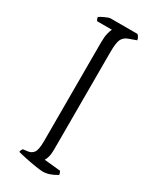

<svg xmlns="http://www.w3.org/2000/svg" viewBox="-185 -763 666 817"><g transform="rotate(30 148.5 -354.5)"><path d="M177 0Q167 0 141.5 -4Q116 -8 90 -13.5Q64 -19 50 -23Q50 -28 52.5 -33Q55 -38 57 -40L80 -43Q98 -45 108 -59Q118 -73 118 -116V-599Q118 -628 122.5 -645.5Q127 -663 131 -670H59Q54 -674 52 -687Q58 -692 76.5 -700.5Q95 -709 102 -709H234Q238 -706 242 -699.5Q246 -693 247 -685L211 -672Q190 -665 181.5 -647.5Q173 -630 173 -584V-104Q173 -82 168.5 -67.5Q164 -53 160 -48L240 -40Q242 -37 243.5 -32.5Q245 -28 246 -23Q210 0 177 0Z"/></g></svg>

Font: Texturina 72pt Thin
Style: Regular
Weight: 100
Designer: Guillermo Torres Carreño
Foundry: Omnibus-Type
Version: Version 1.002; ttfautohint (v1.8.3)